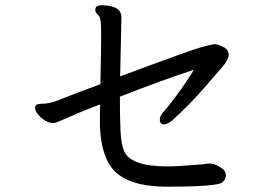

<svg xmlns="http://www.w3.org/2000/svg" viewBox="-20 -720 1040 721"><path d="M606.9 -19Q489.7 -19 431.2 -60.1Q355 -110.8 355 -269L356 -328.1Q290 -303.2 199.2 -263.2Q189.5 -258.3 178.2 -257.8Q166 -257.8 150.4 -266.8Q134.8 -275.9 123.3 -289.6Q111.8 -303.2 111.8 -314.9Q111.8 -330.1 132.8 -330.1Q165 -330.1 194.6 -342Q224.1 -354 269 -371.1Q314 -388.2 356.9 -403.8Q359.9 -541 359.9 -589.1Q359.9 -637.2 356.4 -649.2Q353 -661.1 345.5 -667Q337.9 -672.9 337.9 -683.1Q337.9 -700.2 359.9 -700.2Q436 -700.2 436 -654.8L431.2 -433.1Q702.1 -534.2 736.6 -543Q771 -551.8 784.2 -554.2Q798.3 -554.2 818.6 -543.7Q838.9 -533.2 838.9 -514.2Q838.9 -497.1 816.9 -470.9Q794.9 -444.8 742.4 -385Q689.9 -325.2 625 -266.1Q607.9 -252.9 596.2 -252.9Q580.1 -252.9 580.1 -271Q580.1 -285.2 594.5 -300.5Q608.9 -315.9 643.6 -362.5Q678.2 -409.2 708 -458Q585.9 -418 430.2 -356.9Q430.2 -276.9 432.6 -226.8Q435.1 -176.8 446.8 -150.9Q473.6 -94.7 608.9 -95.2Q643.1 -95.2 676.5 -98.1Q710 -101.1 728.5 -102.1Q747.1 -103 752.4 -104.5Q757.8 -106 768.1 -106Q789.1 -106 815.9 -85.9Q828.1 -76.2 828.1 -62Q828.1 -46.9 814.9 -35.2Q796.9 -19 606.9 -19Z"/></svg>

Font: LXGW WenKai Screen R
Style: Regular
Weight: 400
Designer: Fontworks Inc.
Version: Version 1.235;May 31, 2022